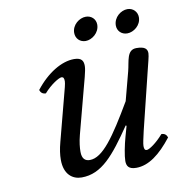

<svg xmlns="http://www.w3.org/2000/svg" viewBox="-71 -656 680 731"><g transform="rotate(-10 268.5 -290.5)"><path d="M506 -352C510 -370 519 -400 519 -412C519 -429 509 -439 477 -439C439 -439 441 -395 431 -357L402 -247C328 -121 279 -50 229 -50C211 -50 199 -60 199 -87C199 -103 201 -124 208 -151L251 -314C259 -346 272 -387 272 -406C272 -425 266 -439 236 -439C188 -439 131 -405 85 -346C88 -337 94 -329 108 -329C134 -359 167 -379 177 -379C184 -379 187 -374 187 -362C187 -353 181 -331 174 -305L130 -137C123 -111 120 -89 120 -70C120 -13 152 10 187 10C265 10 315 -52 386 -156L389 -154L378 -115C369 -83 361 -42 361 -23C361 -4 368 10 398 10C446 10 491 -24 537 -83C534 -92 528 -100 514 -100C488 -70 459 -50 449 -50C442 -50 439 -55 439 -67C439 -76 444 -98 450 -124ZM469 -591C444 -591 415 -569 415 -537C415 -516 431 -500 453 -500C478 -500 507 -522 507 -553C507 -574 491 -591 469 -591ZM308 -590C283 -590 254 -568 254 -537C254 -515 270 -499 292 -499C316 -499 346 -521 346 -553C346 -574 330 -590 308 -590Z"/></g></svg>

Font: Libertinus Serif
Style: Italic
Weight: 400
Italic angle: -12°
Designer: Philipp H. Poll, Khaled Hosny
Foundry: Caleb Maclennan
Version: Version 7.050;RELEASE